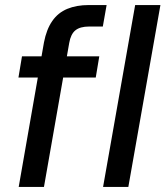

<svg xmlns="http://www.w3.org/2000/svg" viewBox="-20 -740 655 760"><path d="M54 0 154 -572Q164 -624 187 -657Q210 -690 246.5 -705Q283 -720 331 -720H402L387 -635H333Q297 -635 278.5 -620Q260 -605 254 -570L154 0ZM53 -433 67 -517H373L359 -433ZM388 0 515 -720H615L488 0Z"/></svg>

Font: DM Sans 11pt Medium
Style: Italic
Weight: 500
Italic angle: -10°
Version: Version 4.004;gftools[0.9.30]